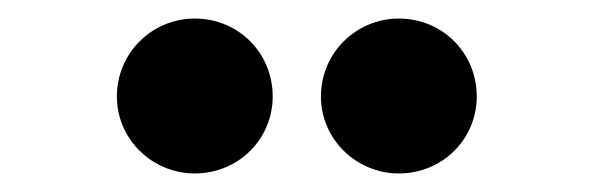

<svg xmlns="http://www.w3.org/2000/svg" viewBox="-20 -803 640 207"><path d="M106 -699C106 -653 144 -616 190 -616C237 -616 274 -653 274 -699C274 -746 237 -783 190 -783C144 -783 106 -746 106 -699ZM326 -699C326 -653 364 -616 410 -616C457 -616 494 -653 494 -699C494 -746 457 -783 410 -783C364 -783 326 -746 326 -699Z"/></svg>

Font: CommitMono
Style: 700Regular
Weight: 700
Monospace: yes
Designer: Eigil Nikolajsen
Foundry: Eigil Nikolajsen
Version: Version 1.143